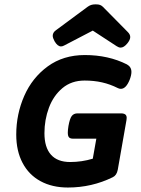

<svg xmlns="http://www.w3.org/2000/svg" viewBox="-20 -840 640 871"><path d="M446.8 -809.1 560.1 -694.3Q570.8 -683.6 570.8 -671.9Q570.8 -659.2 557.6 -643.1Q542 -624 527.3 -624Q519 -624 509.3 -630.4L400.9 -701.2L271.5 -633.8Q263.7 -629.4 256.8 -629.4Q241.2 -629.4 227.5 -652.8Q219.2 -668 219.2 -677.7Q219.2 -692.4 233.4 -702.6L377.4 -809.1Q385.3 -814.9 393.6 -817.6Q401.9 -820.3 414.1 -820.3Q426.8 -820.3 433.8 -817.6Q440.9 -814.9 446.8 -809.1ZM555.7 -547.9Q576.2 -536.6 576.2 -513.7Q576.2 -499 568.4 -478.5Q551.8 -437 528.3 -437Q521 -437 514.6 -440.4Q479.5 -458 442.9 -466.3Q406.2 -474.6 363.8 -474.6Q304.2 -474.6 263.2 -440.2Q222.2 -405.8 201.9 -351.1Q181.6 -296.4 181.6 -235.8Q181.6 -171.4 211.2 -138.2Q240.7 -105 298.3 -105Q350.6 -105 400.9 -120.1L417 -210.9H311.5Q298.8 -210.9 293.2 -216.8Q287.6 -222.7 287.6 -238.3Q287.6 -250 290.5 -268.1Q296.4 -301.8 305.4 -313.7Q314.5 -325.7 331.5 -325.7H528.3Q542 -325.7 548.3 -320.8Q554.7 -315.9 554.7 -305.2Q554.7 -302.7 553.7 -294.9L514.2 -69.8Q509.3 -44.4 491.7 -36.1Q396.5 10.7 288.1 10.7Q216.8 10.7 163.8 -18.1Q110.8 -46.9 82.3 -101.1Q53.7 -155.3 53.7 -229.5Q53.7 -321.8 89.8 -404.5Q126 -487.3 196.5 -538.8Q267.1 -590.3 364.7 -590.3Q471.7 -590.3 555.7 -547.9Z"/></svg>

Font: Courier Prime Sans
Style: Bold Italic
Weight: 700
Italic angle: -10°
Designer: Alan Dague-Greene
Foundry: Quote-Unquote Apps
Version: Version 3.020